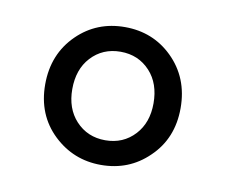

<svg xmlns="http://www.w3.org/2000/svg" viewBox="-45 -818 460 391"><g transform="rotate(10 185.0 -622.5)"><path d="M87 -519Q45 -559 45 -622Q45 -685 87 -726Q127 -765 185 -765Q243 -765 283 -726Q325 -685 325 -622Q325 -559 283 -519Q243 -480 185 -480Q128 -480 87 -519ZM246 -557Q269 -582 269 -622Q269 -663 246 -688Q222 -714 185 -714Q148 -714 124 -688Q101 -663 101 -622Q101 -582 124 -557Q148 -531 185 -531Q222 -531 246 -557Z"/></g></svg>

Font: `nÑOSR
Style: Regular
Weight: 400
Designer: Ryoko NISHIZUKA ¬âXZm¬º[P (kana & ideographs); Paul D. Hunt (Latin, Greek & Cyrillic); Wenlong ZHANG _ e¬á¬ü¬ô (bopomof
Foundry: Adobe Systems Incorporated
Version: Version 1.00 June 24, 2014, initial release